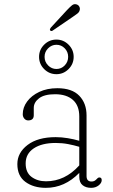

<svg xmlns="http://www.w3.org/2000/svg" viewBox="-20 -893 546 924"><path d="M63.5 -103.5Q63.5 -158 112.8 -195.5Q162 -233 248 -233Q276.5 -233 306.5 -228Q336.5 -223 361.5 -215.5V-332.5Q361.5 -385 330.8 -412.2Q300 -439.5 245 -439.5Q193.5 -439.5 168 -420Q142.5 -400.5 142.5 -373.5V-338.5Q142.5 -313.5 115.5 -313.5Q104.5 -313.5 97 -322.2Q89.5 -331 89.5 -343.5Q89.5 -376 110.5 -404.5Q131.5 -433 169 -450.8Q206.5 -468.5 256 -468.5Q326.5 -468.5 361.5 -432.2Q396.5 -396 396.5 -337.5V-46Q396.5 -19.5 420 -19.5Q428.5 -19.5 433.8 -22.2Q439 -25 442.5 -28.5Q446.5 -32.5 450 -35.8Q453.5 -39 458 -39Q469.5 -39 469.5 -26Q469.5 -12.5 454.8 -0.8Q440 11 418.5 11Q393.5 11 377.5 -1.8Q361.5 -14.5 361.5 -43V-61Q291.5 11 200.5 11Q141.5 11 102.5 -17.5Q63.5 -46 63.5 -103.5ZM103.5 -106.5Q103.5 -62.5 132 -41.5Q160.5 -20.5 201.5 -20.5Q292.5 -20.5 361.5 -97V-186.5Q336.5 -194 308 -199.5Q279.5 -205 248 -205Q181.5 -205 142.5 -179Q103.5 -153 103.5 -106.5ZM301 -843Q316 -859 326.5 -867.5Q337 -876 349.5 -871.5Q358 -868.5 362 -860.5Q366 -852.5 363.5 -844Q361.5 -834.5 351.8 -827.2Q342 -820 330.5 -812L233 -745.5Q226.5 -741.5 221.5 -746.5Q219 -749.5 220.8 -753.5Q222.5 -757.5 224.5 -760ZM251.5 -536Q217 -536 192.5 -560.5Q168 -585 168 -619.5Q168 -653.5 192.5 -678Q217 -702.5 251.5 -702.5Q285.5 -702.5 310 -678Q334.5 -653.5 334.5 -619.5Q334.5 -585 310 -560.5Q285.5 -536 251.5 -536ZM251.5 -677.5Q228.5 -677.5 211.5 -660.5Q194.5 -643.5 194.5 -619.5Q194.5 -595.5 211.5 -578.2Q228.5 -561 251.5 -561Q275 -561 291.5 -578.2Q308 -595.5 308 -619.5Q308 -643.5 291.5 -660.5Q275 -677.5 251.5 -677.5Z"/></svg>

Font: Fraunces 9pt S100 Thin
Style: Regular
Weight: 100
Version: Version 1.000; ttfautohint (v1.8.3)